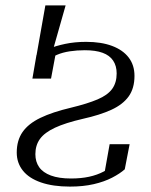

<svg xmlns="http://www.w3.org/2000/svg" viewBox="-20 -681 561 711"><path d="M223 -661H148L100 -390H146ZM111 -110Q111 -143 128 -166.5Q145 -190 183.5 -208Q222 -226 287 -241Q350 -255 392.5 -274.5Q435 -294 456.5 -324Q478 -354 478 -400Q478 -440 456.5 -468Q435 -496 395 -511Q355 -526 299 -526Q257 -526 221.5 -518.5Q186 -511 159 -500Q132 -489 115 -477L100 -390H169L186 -481Q175 -481 167.5 -477.5Q160 -474 157.5 -468.5Q155 -463 155 -456Q170 -469 191 -478Q212 -487 238.5 -491Q265 -495 294 -495Q334 -495 360 -485.5Q386 -476 399 -456.5Q412 -437 412 -409Q412 -375 395.5 -352Q379 -329 341.5 -313Q304 -297 242 -282Q174 -266 129.5 -244.5Q85 -223 63.5 -192Q42 -161 42 -116Q42 -78 64.5 -49.5Q87 -21 131.5 -5.5Q176 10 239 10Q288 10 327 1Q366 -8 395 -23Q424 -38 442 -54L460 -147H386L366 -35Q383 -46 392.5 -52Q402 -58 406 -64Q410 -70 409 -78Q389 -59 364.5 -46Q340 -33 310 -26.5Q280 -20 243 -20Q198 -20 168.5 -31Q139 -42 125 -62Q111 -82 111 -110Z"/></svg>

Font: Roboto Serif 120pt Expanded Light
Style: Italic
Weight: 300
Width: 7
Italic angle: -10°
Designer: Greg Gazdowicz
Foundry: Commercial Type
Version: Version 1.008